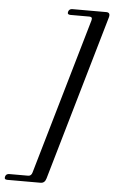

<svg xmlns="http://www.w3.org/2000/svg" viewBox="-128 -757 547 921"><g transform="rotate(5 146.0 -296.5)"><path d="M60.5 79.5 278.5 -672Q283.5 -689.5 267.5 -689.5H175.5Q159.5 -689.5 163 -703.5Q167.5 -718 182 -718H346Q367 -718 360.5 -694L130 101.5Q123.5 125 103 125H-57Q-73.5 125 -69 110Q-65.5 96.5 -49.5 96.5H41Q55.5 96.5 60.5 79.5Z"/></g></svg>

Font: Fraunces 144pt Soft
Style: Italic
Weight: 400
Italic angle: -16°
Version: Version 1.000;[b76b70a41]